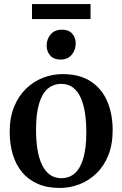

<svg xmlns="http://www.w3.org/2000/svg" viewBox="-20 -920 606 951"><path d="M28 -267.5Q28 -337.5 49.8 -391Q71.5 -444.5 108.8 -480.5Q146 -516.5 193 -534.8Q240 -553 290 -553Q374 -553 429 -517.2Q484 -481.5 511 -418.8Q538 -356 538 -275Q538 -204 516.2 -150.2Q494.5 -96.5 457.2 -60.8Q420 -25 373.2 -7Q326.5 11 276 11Q213.5 11 166.8 -9.5Q120 -30 89.2 -67.2Q58.5 -104.5 43.2 -155.5Q28 -206.5 28 -267.5ZM284 -37.5Q324 -37.5 351.5 -62.5Q379 -87.5 393.2 -137.8Q407.5 -188 407.5 -264Q407.5 -315.5 401 -359.2Q394.5 -403 380 -435.5Q365.5 -468 341.8 -486.2Q318 -504.5 284 -504.5Q243.5 -504.5 215.5 -479.8Q187.5 -455 173 -404.8Q158.5 -354.5 158.5 -277.5Q158.5 -226 165.2 -182.2Q172 -138.5 187 -106Q202 -73.5 225.8 -55.5Q249.5 -37.5 284 -37.5ZM278.5 -625Q246.5 -625 228.8 -645Q211 -665 211 -694Q211 -726 230.8 -749.5Q250.5 -773 287 -773H288Q320 -773 337.5 -753.5Q355 -734 355 -705Q355 -673 335.5 -649Q316 -625 279.5 -625ZM428.5 -900V-825.5H138.5V-900Z"/></svg>

Font: Merriweather 60pt SemiBold
Style: Regular
Weight: 600
Version: Version 2.100